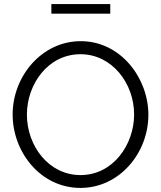

<svg xmlns="http://www.w3.org/2000/svg" viewBox="-20 -917 791 942"><path d="M232 -850H521V-897H232ZM42 -355C42 -173 177 5 375 5C565 5 708 -165 708 -354C708 -532 574 -715 376 -715C186 -715 42 -544 42 -355ZM375 -58C219 -58 112 -201 112 -355C112 -502 214 -651 375 -651C529 -651 638 -509 638 -355C638 -209 536 -58 375 -58Z"/></svg>

Font: FIGSv2-sans-serif
Style: Regular
Weight: 400
Designer: Matt McInerney, Pablo Impallari, Rodrigo Fuenzalida,Mirko Velimirovic
Foundry: Matt McInerney, Pablo Impallari, Rodrigo Fuenzalida
Version: Version 4.021;hotconv 1.0.109;makeotfexe 2.5.65596